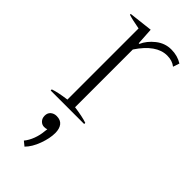

<svg xmlns="http://www.w3.org/2000/svg" viewBox="-246 -550 851 851"><g transform="rotate(45 179.0 -124.5)"><path d="M20 -7Q48 -17 101 -24V-470Q51 -479 31 -486V-491L143 -504L148 -424H152Q166 -456 198 -481.5Q230 -507 270 -507Q309 -507 339 -488L329 -458Q308 -475 276 -475Q208 -475 149 -386V-24Q201 -17 230 -7V0H20ZM93 241Q108 223 117.5 197.5Q127 172 129 147L131 132Q124 135 114 135Q100 135 90 124.5Q80 114 80 98Q80 80 91.5 70.5Q103 61 119 61Q144 61 156 76.5Q168 92 168 119Q168 152 153 193Q138 234 114 258Z"/></g></svg>

Font: Trirong ExtraLight
Style: Regular
Weight: 275
Designer: Katatrad Team
Foundry: CadsonDemak
Version: Version 1.001